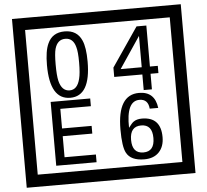

<svg xmlns="http://www.w3.org/2000/svg" viewBox="-65 -1030 1285 1190"><g transform="rotate(-5 577.5 -435.0)"><path d="M1103 90H53V-960H1103ZM1028 15V-885H128V15ZM497 -656Q497 -442 371 -442Q244 -442 244 -656Q244 -744 265 -789Q294 -855 371 -855Q448 -855 477 -789Q497 -745 497 -656ZM444 -656Q444 -723 435 -752Q420 -809 371 -809Q322 -809 306 -752Q298 -723 298 -656Q298 -587 306 -553Q322 -488 371 -488Q419 -488 435 -554Q444 -587 444 -656ZM928 -547H879V-450H828V-547H653V-605L818 -847H879V-592H928ZM828 -592V-787L697 -592ZM498 -30H247V-427H493V-379H303V-257H487V-209H303V-78H498ZM919 -149Q919 -91 886.5 -56.5Q854 -22 795 -22Q711 -22 684 -73Q663 -111 663 -219Q663 -435 797 -435Q895 -435 908 -332H855Q850 -392 796 -392Q713 -392 717 -225Q738 -253 748 -260Q768 -275 801 -275Q919 -275 919 -149ZM862 -149Q862 -233 793 -233Q723 -233 723 -149Q723 -65 793 -65Q862 -65 862 -149Z"/></g></svg>

Font: Unicode BMP Fallback SIL
Style: Regular
Weight: 400
Foundry: NRSI, SIL International
Version: Version 5.1 Based on Unicode 5.1